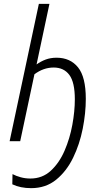

<svg xmlns="http://www.w3.org/2000/svg" viewBox="-20 -734 531 998"><path d="M142 244Q218 244 272 200Q326 156 360 86Q394 16 410 -65Q426 -146 426 -220Q426 -334 385.5 -384Q345 -434 274 -434Q243 -434 217.5 -424.5Q192 -415 170 -399L237 -714H182L30 0H85L159 -348Q206 -383 259 -383Q312 -383 340.5 -344.5Q369 -306 369 -218Q369 -156 356 -85Q343 -14 315.5 49.5Q288 113 244 153.5Q200 194 138 194Q112 194 88 187.5Q64 181 45 171L44 224Q86 244 142 244Z"/></svg>

Font: Noto Sans Display SemiCondensed Light
Style: Italic
Weight: 300
Width: 4
Italic angle: -12°
Designer: Monotype Design Team
Foundry: Monotype Imaging Inc.
Version: Version 1.900